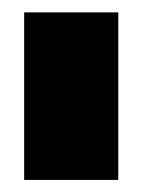

<svg xmlns="http://www.w3.org/2000/svg" viewBox="-20 -695 230 310"><path d="M19 -404.5V-675H171V-404.5Z"/></svg>

Font: Anybody Black
Style: Regular
Weight: 900
Designer: Tyler Finck
Foundry: Etcetera Type Company
Version: Version 1.010; ttfautohint (v1.8.3) -l 8 -r 50 -G 200 -x 14 